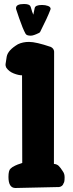

<svg xmlns="http://www.w3.org/2000/svg" viewBox="-20 -942 367 965"><path d="M147.5 -868.2Q153.3 -893.6 154.3 -901.4Q157.2 -917 191.4 -917Q208 -917 221.2 -912.1Q234.4 -907.2 234.4 -897.5Q234.4 -896.5 233.4 -893.6Q218.8 -854.5 181.6 -781.2Q179.7 -778.3 175.8 -776.4Q148.4 -762.7 134.8 -762.7Q113.3 -762.7 108.4 -772.5Q94.7 -796.9 76.2 -850.6Q66.4 -877.9 60.5 -897.5Q60.5 -899.4 60.5 -901.4Q60.5 -921.9 100.6 -921.9Q127.9 -921.9 132.8 -910.2Q134.8 -907.2 136.7 -899.4Q138.7 -891.6 141.6 -882.8Q144.5 -874 147.5 -868.2ZM91.8 -123 90.8 -563.5Q73.2 -563.5 49.3 -572.8Q25.4 -582 11.7 -601.6Q6.8 -611.3 7.8 -619.1L13.7 -657.2Q19.5 -689.5 70.3 -719.7Q94.7 -731.4 126 -731.4Q161.1 -731.4 235.4 -706.1Q251 -698.2 252 -682.6L251 -118.2Q265.6 -117.2 274.9 -108.4Q284.2 -99.6 296.9 -79.1Q304.7 -68.4 304.7 -50.8Q304.7 -26.4 299.8 -21.5Q294.9 -4.9 277.3 -2L56.6 2.9Q22.5 2 22.5 -52.7Q22.5 -85.9 33.2 -94.7Q41 -102.5 55.7 -109.4Q70.3 -116.2 81.1 -119.1Z"/></svg>

Font: Essays1743
Style: Bold
Weight: 700
Designer: Based on the typeface in a 1743 English translation of the essays of Montaigne.  PostScript/TrueType font designed by Jo
Version: Version 002.100